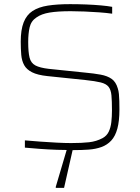

<svg xmlns="http://www.w3.org/2000/svg" viewBox="-20 -716 676 926"><path d="M333 8Q297 8 254.5 6.5Q212 5 172 2Q132 -1 100 -4V-39Q134 -36 174.5 -33Q215 -30 254.5 -28Q294 -26 323 -26Q375 -26 410 -30Q445 -34 475 -50Q495 -61 504.5 -81Q514 -101 517 -127.5Q520 -154 520 -183Q520 -229 517.5 -256Q515 -283 503.5 -297.5Q492 -312 465.5 -318.5Q439 -325 392 -330L209 -349Q161 -354 134.5 -367.5Q108 -381 96.5 -402Q85 -423 82.5 -451.5Q80 -480 80 -515Q80 -572 94 -608Q108 -644 137 -663Q166 -682 211 -689Q256 -696 318 -696Q356 -696 394.5 -694.5Q433 -693 466.5 -690Q500 -687 521 -683V-650Q493 -654 458 -656.5Q423 -659 387.5 -660.5Q352 -662 321 -662Q259 -662 219.5 -655.5Q180 -649 156 -632Q130 -615 123 -584.5Q116 -554 116 -513Q116 -465 122.5 -438.5Q129 -412 150.5 -400.5Q172 -389 215 -384L389 -366Q433 -362 465.5 -356Q498 -350 518.5 -335.5Q539 -321 548 -290Q552 -278 553.5 -262.5Q555 -247 555.5 -228.5Q556 -210 556 -188Q556 -132 546 -95.5Q536 -59 516.5 -38Q497 -17 469.5 -7Q442 3 408 5.5Q374 8 333 8ZM249 190V185L309 -18H335V-13L289 190Z"/></svg>

Font: Saira Thin
Style: Regular
Weight: 100
Designer: Hector Gatti with collaboration of the Omnibus-Type team
Foundry: Omnibus-Type
Version: Version 1.101